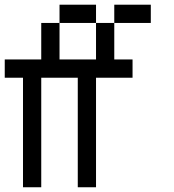

<svg xmlns="http://www.w3.org/2000/svg" viewBox="-20 -789 732 809"><path d="M76.9 0V-461.5H0V-538.5H153.8V-692.3H230.8V-538.5H384.6V-692.3H461.5V-538.5H538.5V-461.5H384.6V0H307.7V-461.5H153.8V0ZM230.8 -692.3V-769.2H384.6V-692.3ZM461.5 -692.3V-769.2H615.4V-692.3Z"/></svg>

Font: Mintsoda - Lime Green 13x16
Style: Regular
Weight: 400
Designer: Mintsoda-15
Version: Version 1.0